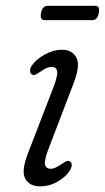

<svg xmlns="http://www.w3.org/2000/svg" viewBox="-20 -634 362 662"><path d="M156 -52Q169 -52 193.5 -69Q201.5 -74.5 207.8 -77.8Q214 -81 220.5 -77.5Q234 -69 221 -46.5Q208.5 -25.5 179.8 -8.5Q151 8.5 118.5 8.5Q81.5 8.5 67 -18.2Q52.5 -45 77 -107L162.5 -328.5Q179 -370.5 177.2 -387Q175.5 -403.5 157 -403.5Q142.5 -403.5 118 -386Q110 -380.5 103.2 -377Q96.5 -373.5 90.5 -377Q84.5 -380.5 83.8 -389.2Q83 -398 89.5 -407.5Q104.5 -430 134.8 -446.2Q165 -462.5 193.5 -462.5Q229 -462.5 243.5 -435.2Q258 -408 232.5 -343.5L148.5 -124Q132.5 -83 135.2 -67.5Q138 -52 156 -52ZM121.5 -589.5Q126.3 -614 144.2 -614H307.8Q325.7 -614 320.8 -589.5Q316 -564.5 298.1 -564.5H134.5Q116.6 -564.5 121.5 -589.5Z"/></svg>

Font: Fraunces 9pt SuperSoft Light
Style: Italic
Weight: 300
Italic angle: -16°
Version: Version 1.000;[b76b70a41]